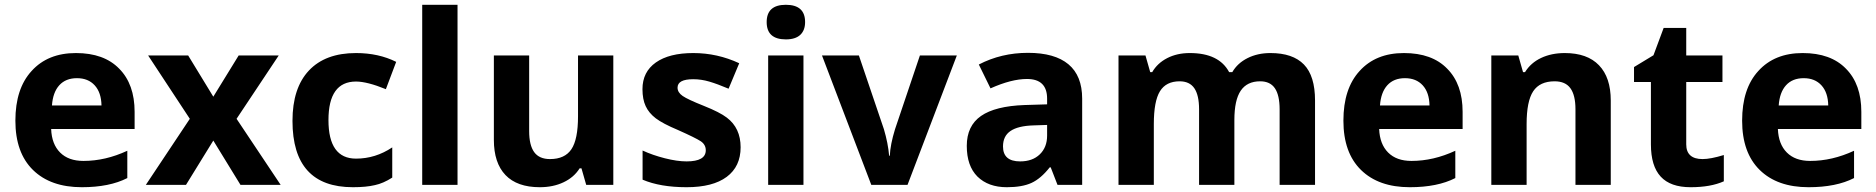

<svg xmlns="http://www.w3.org/2000/svg" viewBox="-20 -780 7915 810"><path d="M517.1 -28.8Q441.9 9.8 325.2 9.8Q193.4 9.8 119.1 -63Q44.9 -135.7 44.9 -271Q44.9 -406.2 113.3 -480.5Q181.6 -556.2 300.3 -556.2Q418.9 -556.2 482.9 -490.2Q547.9 -424.8 547.9 -308.1V-235.8H195.8Q198.2 -171.9 233.6 -136.5Q269 -101.1 332 -101.1Q424.8 -101.1 517.1 -144ZM199.2 -335H408.2Q407.2 -389.6 379.6 -419.9Q352.1 -450.2 304.7 -450.2Q257.3 -450.2 230.2 -420.4Q203.1 -390.6 199.2 -335Z M978 -278.8 1164.1 0H994.6L879.9 -187L764.6 0H595.2L780.8 -278.8L605 -545.9H773.9L879.9 -372.1L986.8 -545.9H1155.8Z M1468.8 9.8Q1213.9 9.8 1213.9 -270Q1213.9 -408.7 1283.2 -482.4Q1352.5 -556.2 1481.9 -556.2Q1577.1 -556.2 1651.4 -519L1607.9 -403.8Q1528.8 -436 1481.9 -436Q1365.7 -436 1365.7 -273.4Q1365.7 -110.8 1481.9 -110.8Q1564 -110.8 1634.8 -158.2V-30.8Q1596.7 -6.3 1561.5 1Q1524.9 9.8 1468.8 9.8Z M1910.2 0H1761.2V-759.8H1910.2Z M2567.4 0H2453.1L2433.1 -69.8H2425.3Q2401.4 -31.7 2357.4 -11Q2313.5 9.8 2257.3 9.8Q2161.6 9.8 2112.5 -41.5Q2063.5 -92.8 2063.5 -189.9V-545.9H2212.4V-227.1Q2212.4 -167.5 2233.6 -138.2Q2254.9 -108.9 2300.3 -108.9Q2362.8 -108.9 2390.6 -150.4Q2418.5 -191.9 2418.5 -289.1V-545.9H2567.4Z M2876.5 -99.1Q2957.5 -99.1 2957.5 -146Q2957.5 -169.9 2936.3 -184.1Q2915 -198.2 2839.4 -231.9Q2776.4 -258.3 2746.6 -280.8Q2717.3 -303.2 2703.9 -332.3Q2690.4 -361.3 2690.4 -403.8Q2690.4 -476.6 2746.8 -516.4Q2803.2 -556.2 2904.8 -556.2Q3006.3 -556.2 3098.6 -513.2L3053.7 -405.8Q3006.3 -425.8 2972.4 -435.8Q2938.5 -445.8 2904.3 -445.8Q2838.4 -445.8 2838.4 -410.2Q2838.4 -390.1 2859.9 -375.2Q2881.3 -360.4 2949 -333.5Q3016.6 -306.6 3046.4 -283.7Q3104.5 -239.7 3104.5 -158.7Q3104.5 -77.6 3045.9 -33.9Q2987.3 9.8 2876.5 9.8Q2765.6 9.8 2690.9 -22V-145Q2732.9 -125.5 2784.9 -112.3Q2836.9 -99.1 2876.5 -99.1Z M3376.5 -687Q3376.5 -651.9 3356 -632.8Q3335.4 -613.8 3295.4 -613.8Q3214.4 -613.8 3214.4 -686.8Q3214.4 -759.8 3295.4 -759.8Q3376.5 -759.8 3376.5 -687ZM3369.6 0H3220.7V-545.9H3369.6Z M3808.6 0H3655.8L3447.8 -545.9H3603.5L3709 -234.9Q3726.6 -175.3 3731 -123H3733.9Q3735.8 -169.4 3755.9 -234.9L3860.8 -545.9H4016.6Z M4109.4 -507.8Q4204.1 -557.1 4316.9 -557.1Q4429.7 -557.1 4487.5 -508.8Q4545.4 -460.4 4545.4 -363.8V0H4441.4L4412.6 -74.2H4408.7Q4371.1 -26.4 4331.5 -8.3Q4292 9.8 4227.5 9.8Q4149.4 9.8 4103.5 -35.2Q4058.6 -80.1 4058.6 -164.6Q4058.6 -249 4118.7 -290.8Q4178.7 -332.5 4302.7 -336.9L4397.5 -339.8V-363.8Q4397.5 -446.8 4312.5 -446.8Q4247.1 -446.8 4158.7 -407.2ZM4211.4 -162.1Q4211.4 -99.1 4283.7 -99.1Q4335.9 -99.1 4366.7 -128.9Q4397.5 -158.7 4397.5 -208V-252.9L4339.8 -251Q4274.9 -249 4243.2 -227.5Q4211.4 -206.1 4211.4 -162.1Z M5339.8 -556.2Q5434.1 -556.2 5481 -507.8Q5527.8 -459.5 5527.8 -356V0H5378.4V-318.8Q5378.4 -378.4 5358.4 -407.7Q5338.4 -437 5296.4 -437Q5241.2 -437 5214.4 -397.5Q5187.5 -357.9 5187.5 -273.9V0H5038.6V-318.8Q5038.6 -378.4 5018.6 -407.7Q4998.5 -437 4956.5 -437Q4899.4 -437 4873.5 -395Q4847.7 -353 4847.7 -256.8V0H4698.7V-545.9H4812.5L4832.5 -475.6H4840.8Q4862.8 -513.7 4904.3 -534.9Q4945.8 -556.2 4999.5 -556.2Q5122.6 -556.2 5165.5 -475.6H5178.7Q5200.7 -513.7 5243.2 -534.9Q5285.6 -556.2 5339.8 -556.2Z M6119.6 -28.8Q6044.4 9.8 5927.7 9.8Q5795.9 9.8 5721.7 -63Q5647.5 -135.7 5647.5 -271Q5647.5 -406.2 5715.8 -480.5Q5784.2 -556.2 5902.8 -556.2Q6021.5 -556.2 6085.4 -490.2Q6150.4 -424.8 6150.4 -308.1V-235.8H5798.3Q5800.8 -171.9 5836.2 -136.5Q5871.6 -101.1 5934.6 -101.1Q6027.3 -101.1 6119.6 -144ZM5801.8 -335H6010.7Q6009.8 -389.6 5982.2 -419.9Q5954.6 -450.2 5907.2 -450.2Q5859.9 -450.2 5832.8 -420.4Q5805.7 -390.6 5801.8 -335Z M6581.5 -556.2Q6676.3 -556.2 6725.8 -504.6Q6775.4 -453.1 6775.4 -356V0H6626.5V-318.8Q6626.5 -378.4 6605.2 -407.7Q6584 -437 6538.6 -437Q6476.1 -437 6448.2 -395Q6420.4 -353 6420.4 -256.8V0H6271.5V-545.9H6385.3L6405.3 -475.6H6413.6Q6438 -515.1 6481.7 -535.6Q6525.4 -556.2 6581.5 -556.2Z M7093.8 -545.9H7246.6V-434.1H7093.8V-170.9Q7093.8 -140.1 7111.1 -124.5Q7128.4 -108.9 7162.6 -108.9Q7196.8 -108.9 7252.4 -126V-15.1Q7196.8 9.8 7112.1 9.8Q7027.3 9.8 6986.1 -34.9Q6944.8 -79.6 6944.8 -170.9V-434.1H6873.5V-497.1L6955.6 -546.9L6998.5 -662.1H7093.8Z M7801.8 -28.8Q7726.6 9.8 7609.9 9.8Q7478 9.8 7403.8 -63Q7329.6 -135.7 7329.6 -271Q7329.6 -406.2 7397.9 -480.5Q7466.3 -556.2 7585 -556.2Q7703.6 -556.2 7767.6 -490.2Q7832.5 -424.8 7832.5 -308.1V-235.8H7480.5Q7482.9 -171.9 7518.3 -136.5Q7553.7 -101.1 7616.7 -101.1Q7709.5 -101.1 7801.8 -144ZM7483.9 -335H7692.9Q7691.9 -389.6 7664.3 -419.9Q7636.7 -450.2 7589.4 -450.2Q7542 -450.2 7514.9 -420.4Q7487.8 -390.6 7483.9 -335Z"/></svg>

Font: Open Sans Hebrew
Style: Bold
Weight: 700
Foundry: Ascender Corporation, Yanek Iontef
Version: Version 2.001;PS 002.001;hotconv 1.0.70;makeotf.lib2.5.58329